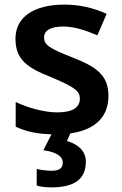

<svg xmlns="http://www.w3.org/2000/svg" viewBox="-20 -665 530 832"><path d="M352 35C352 -14 313 -42 270 -54L285 -87C392 -102 450 -158 450 -250C450 -343 391 -378 294 -416C196 -455 171 -469 171 -503C171 -533 200 -550 254 -550C304 -550 352 -533 402 -512L442 -605C382 -632 324 -645 258 -645C131 -645 47 -594 47 -497C47 -406 99 -371 203 -330C308 -286 326 -269 326 -237C326 -201 297 -178 228 -178C171 -178 101 -198 48 -223V-116C93 -95 138 -85 203 -83L168 -14C224 -6 252 12 252 40C252 67 233 75 203 75C183 75 155 71 139 67V139C155 144 177 147 202 147C310 147 352 106 352 35Z"/></svg>

Font: Noto Sans Kannada UI SemiBold
Style: Regular
Weight: 600
Designer: Jelle Bosma - Monotype Design Team
Foundry: Monotype Imaging Inc.
Version: Version 2.005